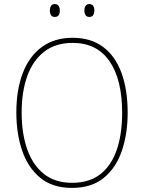

<svg xmlns="http://www.w3.org/2000/svg" viewBox="-20 -1003 705 940"><path d="M605 -451Q605 -348 576.5 -264.5Q548 -181 488 -132Q428 -83 332 -83Q237 -83 177 -132.5Q117 -182 88.5 -265.5Q60 -349 60 -452Q60 -564 92 -646.5Q124 -729 185.5 -773.5Q247 -818 336 -818Q425 -818 485 -773Q545 -728 575 -645.5Q605 -563 605 -451ZM86 -452Q86 -349 113.5 -271.5Q141 -194 195.5 -151Q250 -108 333 -108Q417 -108 471 -150Q525 -192 551.5 -269Q578 -346 578 -451Q578 -614 516 -703.5Q454 -793 336 -793Q252 -793 196.5 -750Q141 -707 113.5 -630.5Q86 -554 86 -452ZM224 -952Q224 -964 229.5 -973.5Q235 -983 248 -983Q262 -983 267.5 -973.5Q273 -964 273 -952Q273 -938 267.5 -929Q262 -920 248 -920Q235 -920 229.5 -929.5Q224 -939 224 -952ZM393 -952Q393 -964 398.5 -973.5Q404 -983 417 -983Q431 -983 436.5 -974Q442 -965 442 -952Q442 -939 436.5 -929.5Q431 -920 417 -920Q404 -920 398.5 -929.5Q393 -939 393 -952Z"/></svg>

Font: Noto Sans Telugu UI SemiCondensed Thin
Style: Regular
Weight: 100
Width: 4
Designer: Jelle Bosma - Monotype Design Team
Foundry: Monotype Imaging Inc.
Version: Version 2.005; ttfautohint (v1.8.4.7-5d5b)